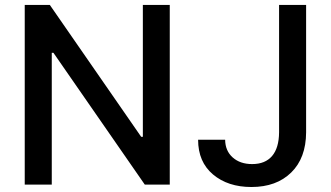

<svg xmlns="http://www.w3.org/2000/svg" viewBox="-20 -747 1338 777"><path d="M667 -727.1V0H565.9L196.3 -533.2H189.5V0H80.1V-727.1H181.6L551.3 -193.4H558.1V-727.1ZM1109.4 -727.1H1218.8V-211.4Q1218.3 -107.4 1158.4 -48.8Q1098.6 9.8 997.6 9.8Q902.3 9.8 842 -41Q781.7 -91.8 781.7 -181.6H891.1Q891.6 -136.7 921.6 -109.9Q951.7 -83 1000.5 -83Q1053.2 -83 1081.1 -115.7Q1108.9 -148.4 1109.4 -211.4Z"/></svg>

Font: Interop Med
Style: Regular
Weight: 500
Designer: Rasmus Andersson, Google, Jang Haemin
Foundry: jhaemin
Version: Version 1.007